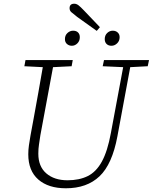

<svg xmlns="http://www.w3.org/2000/svg" viewBox="-20 -997 821 1032"><path d="M334 15Q240 15 186 -32Q132 -79 132 -168Q132 -191 135.5 -216Q139 -241 144 -269L161 -361Q174 -430 186 -499Q198 -568 210 -636L111 -641L117 -674H371L365 -641L265 -636L197 -270Q193 -243 189.5 -220Q186 -197 186 -171Q186 -102 229 -65Q272 -28 343 -28Q406 -28 451.5 -50.5Q497 -73 527.5 -128.5Q558 -184 576 -282L642 -636L532 -641L539 -674H781L774 -641L680 -636L611 -264Q583 -114 515 -49.5Q447 15 334 15ZM366 -751Q351 -751 340 -760.5Q329 -770 329 -787Q329 -807 342.5 -819.5Q356 -832 373 -832Q390 -832 399.5 -822.5Q409 -813 409 -797Q409 -777 396 -764Q383 -751 366 -751ZM500 -831 395 -906Q373 -923 363.5 -931.5Q354 -940 354 -953Q354 -977 379 -977Q391 -977 402 -968.5Q413 -960 431 -941L517 -851ZM579 -751Q563 -751 553 -760.5Q543 -770 543 -787Q543 -807 556 -819.5Q569 -832 586 -832Q602 -832 612.5 -822.5Q623 -813 623 -797Q623 -777 609.5 -764Q596 -751 579 -751Z"/></svg>

Font: Source Serif 4 SmText Light
Style: Italic
Weight: 300
Italic angle: -12°
Designer: Frank Grießhammer
Foundry: Adobe
Version: Version 4.005;hotconv 1.1.0;makeotfexe 2.6.0